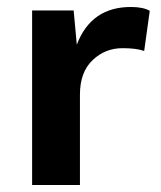

<svg xmlns="http://www.w3.org/2000/svg" viewBox="-20 -530 462 550"><path d="M72 0V-500H191L200 -402Q241 -510 355 -510Q390 -510 409 -499L393 -384Q371 -392 331 -392Q281 -392 245 -357.5Q209 -323 209 -259V0Z"/></svg>

Font: Elaine Sans SemiBold
Style: Regular
Weight: 600
Designer: Wei Huang
Foundry: Wei Huang
Version: Version 2.001;December 24, 2019;FontCreator 12.0.0.2547 64-b